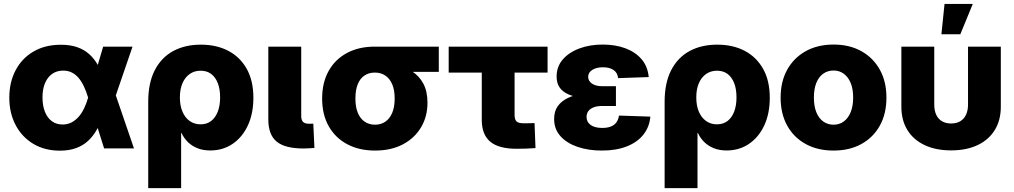

<svg xmlns="http://www.w3.org/2000/svg" viewBox="-20 -762 5208 986"><path d="M287.6 11.7Q209.5 11.7 150.9 -23.4Q92.3 -58.6 60.1 -120.1Q27.8 -181.6 27.8 -260.3Q27.8 -339.8 60.1 -401.1Q92.3 -462.4 151.9 -497.3Q211.4 -532.2 292.5 -532.2Q341.3 -532.2 377.7 -519.3Q414.1 -506.3 439.9 -482.4Q465.8 -458.5 483.4 -426.3Q501 -394 512.2 -356H543.5L571.8 -280.8L668 0H514.6L432.1 -262.2Q422.4 -294.4 410.2 -319.8Q397.9 -345.2 382.8 -362.8Q367.7 -380.4 348.1 -389.9Q328.6 -399.4 304.7 -399.4Q271.5 -399.4 247.8 -382.6Q224.1 -365.7 211.2 -335.2Q198.2 -304.7 198.2 -262.2Q198.2 -219.2 210.7 -188Q223.1 -156.7 246.3 -139.6Q269.5 -122.6 301.3 -122.6Q326.2 -122.6 346.4 -132.8Q366.7 -143.1 383.1 -161.4Q399.4 -179.7 411.6 -204.8Q423.8 -230 432.1 -259.3L509.8 -522.5H660.6L570.3 -259.3L541.5 -172.4H509.3Q496.6 -131.3 478 -97.7Q459.5 -64 433.1 -39.3Q406.7 -14.6 370.8 -1.5Q335 11.7 287.6 11.7Z M741.2 204.1V-239.3Q741.2 -336.4 774.9 -401.6Q808.6 -466.8 869.4 -499.8Q930.2 -532.7 1011.2 -532.7Q1091.8 -532.7 1152.3 -501Q1212.9 -469.2 1247.1 -408.4Q1281.2 -347.7 1281.2 -259.8Q1281.2 -178.7 1252.9 -117.9Q1224.6 -57.1 1174.6 -23.2Q1124.5 10.7 1059.6 10.7Q1023.4 10.7 994.9 -0.5Q966.3 -11.7 945.6 -31.7Q924.8 -51.8 912.1 -79.1H910.2V204.1ZM1009.8 -123.5Q1042 -123.5 1064.2 -140.6Q1086.4 -157.7 1098.4 -188.7Q1110.4 -219.7 1110.4 -261.7Q1110.4 -304.2 1098.6 -334.7Q1086.9 -365.2 1064.7 -382.1Q1042.5 -398.9 1010.3 -398.9Q978.5 -398.9 954.3 -382.1Q930.2 -365.2 917 -334.5Q903.8 -303.7 903.8 -261.7Q903.8 -219.7 917 -188.7Q930.2 -157.7 954.1 -140.6Q978 -123.5 1009.8 -123.5Z M1538.1 0.5Q1443.8 0.5 1400.9 -34.7Q1357.9 -69.8 1357.9 -148.9V-522.5H1526.9V-166Q1526.9 -145.5 1536.4 -136Q1545.9 -126.5 1566.4 -126.5Q1572.8 -126.5 1578.6 -126.7Q1584.5 -127 1588.9 -127L1594.7 -2.4Q1582.5 -1.5 1568.4 -0.5Q1554.2 0.5 1538.1 0.5Z M1906.2 11.2Q1824.2 11.2 1762.9 -21.5Q1701.7 -54.2 1668 -114Q1634.3 -173.8 1634.3 -255.9Q1634.3 -337.4 1667.5 -397.2Q1700.7 -457 1761.5 -489.7Q1822.3 -522.5 1903.8 -522.5H2233.4V-393.1H2003.4L1903.8 -389.2Q1874 -389.2 1851.6 -374Q1829.1 -358.9 1817.1 -329.3Q1805.2 -299.8 1805.2 -255.9Q1805.2 -212.4 1817.6 -182.4Q1830.1 -152.3 1853 -137Q1876 -121.6 1906.2 -121.6Q1936 -121.6 1958.7 -137Q1981.4 -152.3 1994.1 -182.4Q2006.8 -212.4 2006.8 -255.9Q2006.8 -299.8 1994.1 -329.3Q1981.4 -358.9 1958.7 -374Q1936 -389.2 1906.2 -389.2V-441.9Q1960.4 -441.9 2009 -431.2Q2057.6 -420.4 2095.2 -396.2Q2132.8 -372.1 2154.1 -332.3Q2175.3 -292.5 2175.3 -234.4Q2175.3 -163.6 2142.1 -107.9Q2108.9 -52.2 2048.6 -20.5Q1988.3 11.2 1906.2 11.2Z M2632.8 2Q2541 2 2497.6 -34.4Q2454.1 -70.8 2454.1 -146.5V-389.2H2284.2V-522.5H2792V-389.2H2622.6V-171.9Q2622.6 -147.9 2632.6 -138.4Q2642.6 -128.9 2669.4 -128.9Q2683.1 -128.9 2697.8 -129.2Q2712.4 -129.4 2725.1 -129.9L2730 -1.5Q2705.6 0.5 2681.2 1.2Q2656.7 2 2632.8 2Z M3070.3 11.2Q3002 11.2 2946.5 -7.6Q2891.1 -26.4 2858.4 -62.5Q2825.7 -98.6 2825.7 -150.9Q2825.7 -190.9 2844.7 -217.3Q2863.8 -243.7 2897.2 -259.3Q2930.7 -274.9 2973.4 -281.5Q3016.1 -288.1 3063.5 -288.1H3143.1V-217.8H3072.3Q3047.9 -217.8 3029.8 -211.2Q3011.7 -204.6 3002 -192.1Q2992.2 -179.7 2992.2 -161.6Q2992.2 -135.3 3013.4 -120.1Q3034.7 -105 3072.8 -105Q3099.1 -105 3117.2 -112.3Q3135.3 -119.6 3145.5 -133.8Q3155.8 -147.9 3158.7 -168.5L3319.8 -163.1Q3315.4 -110.4 3284.4 -71Q3253.4 -31.7 3199.2 -10.3Q3145 11.2 3070.3 11.2ZM3068.8 -253.9Q3016.6 -253.9 2974.1 -258.8Q2931.6 -263.7 2901.4 -276.4Q2871.1 -289.1 2854.7 -311.5Q2838.4 -334 2838.4 -369.1Q2838.4 -419.4 2869.6 -456.1Q2900.9 -492.7 2954.6 -512.9Q3008.3 -533.2 3075.2 -533.2Q3139.6 -533.2 3191.2 -514.2Q3242.7 -495.1 3274.4 -458.3Q3306.2 -421.4 3311.5 -366.2L3154.3 -360.8Q3151.4 -388.2 3131.1 -402.3Q3110.8 -416.5 3076.7 -416.5Q3043.5 -416.5 3022 -403.3Q3000.5 -390.1 3000.5 -367.2Q3000.5 -346.7 3019.5 -333Q3038.6 -319.3 3072.8 -319.3H3143.1V-253.9Z M3393.1 204.1V-239.3Q3393.1 -336.4 3426.8 -401.6Q3460.4 -466.8 3521.2 -499.8Q3582 -532.7 3663.1 -532.7Q3743.7 -532.7 3804.2 -501Q3864.7 -469.2 3898.9 -408.4Q3933.1 -347.7 3933.1 -259.8Q3933.1 -178.7 3904.8 -117.9Q3876.5 -57.1 3826.4 -23.2Q3776.4 10.7 3711.4 10.7Q3675.3 10.7 3646.7 -0.5Q3618.2 -11.7 3597.4 -31.7Q3576.7 -51.8 3564 -79.1H3562V204.1ZM3661.6 -123.5Q3693.8 -123.5 3716.1 -140.6Q3738.3 -157.7 3750.2 -188.7Q3762.2 -219.7 3762.2 -261.7Q3762.2 -304.2 3750.5 -334.7Q3738.8 -365.2 3716.6 -382.1Q3694.3 -398.9 3662.1 -398.9Q3630.4 -398.9 3606.2 -382.1Q3582 -365.2 3568.8 -334.5Q3555.7 -303.7 3555.7 -261.7Q3555.7 -219.7 3568.8 -188.7Q3582 -157.7 3606 -140.6Q3629.9 -123.5 3661.6 -123.5Z M4260.7 11.2Q4178.7 11.2 4117.4 -22.5Q4056.2 -56.2 4022.5 -117.2Q3988.8 -178.2 3988.8 -260.7Q3988.8 -342.8 4022.5 -403.8Q4056.2 -464.8 4117.4 -499Q4178.7 -533.2 4260.7 -533.2Q4342.8 -533.2 4403.8 -499Q4464.8 -464.8 4498.5 -403.8Q4532.2 -342.8 4532.2 -260.7Q4532.2 -178.2 4498.5 -117.2Q4464.8 -56.2 4403.8 -22.5Q4342.8 11.2 4260.7 11.2ZM4260.7 -121.6Q4290.5 -121.6 4313.2 -138.2Q4335.9 -154.8 4348.6 -186Q4361.3 -217.3 4361.3 -260.7Q4361.3 -305.2 4348.6 -335.9Q4335.9 -366.7 4313.2 -383.3Q4290.5 -399.9 4260.7 -399.9Q4230.5 -399.9 4207.5 -383.5Q4184.6 -367.2 4172.1 -336.2Q4159.7 -305.2 4159.7 -260.7Q4159.7 -216.8 4172.1 -185.8Q4184.6 -154.8 4207.5 -138.2Q4230.5 -121.6 4260.7 -121.6Z M4864.3 10.3Q4785.2 10.3 4727.8 -17.1Q4670.4 -44.4 4639.6 -94.7Q4608.9 -145 4608.9 -213.9V-522.5H4777.8V-224.6Q4777.8 -194.8 4787.8 -172.9Q4797.9 -150.9 4817.4 -139.4Q4836.9 -127.9 4864.3 -127.9Q4892.1 -127.9 4911.4 -139.4Q4930.7 -150.9 4940.9 -172.9Q4951.2 -194.8 4951.2 -224.6V-522.5H5119.6V-213.9Q5119.6 -145 5088.9 -94.7Q5058.1 -44.4 5001 -17.1Q4943.8 10.3 4864.3 10.3ZM4814.5 -585.9 4830.6 -741.7H4975.6L4911.6 -585.9Z"/></svg>

Font: Inter 28pt ExtraBold
Style: Regular
Weight: 800
Designer: Rasmus Andersson
Foundry: rsms
Version: Version 4.001;git-66647c0bb